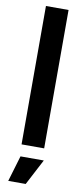

<svg xmlns="http://www.w3.org/2000/svg" viewBox="-110 -846 480 1104"><g transform="rotate(10 129.5 -294.0)"><path d="M70 69H206L127 220H25ZM64 -808H196V0H64Z"/></g></svg>

Font: Encode Sans Narrow
Style: SemiBold
Weight: 600
Designer: Pablo Impallari, Andres Torresi
Foundry: Pablo Impallari, Andres Torresi
Version: Version 1.000; ttfautohint (v1.00) -l 8 -r 50 -G 200 -x 14 -